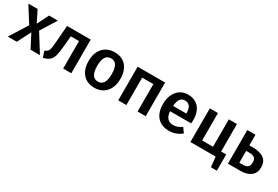

<svg xmlns="http://www.w3.org/2000/svg" viewBox="56 -1500 3787 2615"><g transform="rotate(30 1949.0 -193.0)"><path d="M479 -529H340L251 -349L161 -529H15L173 -279L-3 0H138L246 -210L355 0H503L326 -283Z M624 -529 606 -299C601 -238 597 -195 593 -170C584 -119 568 -102 524 -83L556 12C601 1 634 -15 656 -36C677 -56 693 -85 702 -122C711 -159 719 -215 726 -290L739 -432H868V0H996V-529Z M1366 -544C1211 -544 1116 -431 1116 -265C1116 -178 1138 -109 1182 -60C1226 -10 1287 15 1365 15C1519 15 1614 -98 1614 -265C1614 -352 1592 -420 1549 -470C1505 -519 1444 -544 1366 -544ZM1366 -447C1441 -447 1479 -389 1479 -265C1479 -141 1441 -82 1365 -82C1289 -82 1251 -140 1251 -265C1251 -386 1289 -447 1366 -447Z M2166 0V-529H1734V0H1862V-431H2038V0Z M2754 -277C2754 -445 2669 -544 2521 -544C2374 -544 2286 -424 2286 -261C2286 -90 2377 15 2538 15C2610 15 2675 -9 2734 -56L2681 -129C2634 -97 2596 -82 2549 -82C2474 -82 2427 -122 2419 -225H2751C2753 -253 2754 -270 2754 -277ZM2627 -308H2419C2426 -409 2461 -453 2524 -453C2593 -453 2627 -407 2627 -314Z M3296 -529H3168V-98H2997V-529H2869V0H3266L3283 158H3376V-97H3296Z M3587 -362V-529H3459V0H3660C3723 0 3775 -15 3816 -46C3857 -77 3877 -122 3877 -181C3877 -298 3804 -362 3639 -362ZM3587 -89V-275H3638C3715 -275 3744 -246 3744 -183C3744 -120 3712 -89 3647 -89Z"/></g></svg>

Font: Fira Sans Medium
Style: Regular
Weight: 500
Designer: Carrois Corporate & Edenspiekermann AG
Foundry: Carrois Corporate GbR & Edenspiekermann AG
Version: Version 4.203